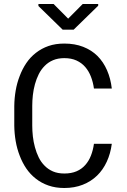

<svg xmlns="http://www.w3.org/2000/svg" viewBox="-20 -941 640 971"><path d="M545.4 -213.9H455.1Q450.7 -181.6 439.9 -154.1Q429.2 -126.5 411.1 -106.4Q393.1 -85.9 366.9 -74.7Q340.8 -63.5 305.2 -63.5Q272.5 -63.5 248 -74Q223.6 -84.5 205.6 -103Q187.5 -121.1 175.8 -145Q164.1 -168.9 156.7 -196.3Q149.4 -223.1 146.2 -251.2Q143.1 -279.3 143.1 -305.7V-405.8Q143.1 -432.1 146.2 -460.2Q149.4 -488.3 156.7 -515.1Q164.1 -542 176 -565.9Q188 -589.8 206.1 -607.9Q223.6 -626 248.3 -636.5Q272.9 -647 305.2 -647Q340.8 -647 366.9 -635Q393.1 -623 411.1 -602.1Q429.2 -581.1 439.9 -553.2Q450.7 -525.4 455.1 -493.2H545.4Q539.6 -543.9 521.2 -585.9Q502.9 -627.9 472.7 -658.2Q442.4 -688 400.4 -704.3Q358.4 -720.7 305.2 -720.7Q260.7 -720.7 225.1 -708.3Q189.5 -695.8 161.6 -673.8Q133.3 -651.9 113 -621.8Q92.8 -591.8 79.6 -556.6Q65.9 -521.5 59.3 -482.9Q52.7 -444.3 52.2 -404.8V-305.7Q52.7 -266.1 59.3 -227.5Q65.9 -189 79.6 -153.8Q92.8 -118.7 113 -88.9Q133.3 -59.1 161.6 -37.1Q189.5 -15.1 225.3 -2.7Q261.2 9.8 305.2 9.8Q356.4 9.8 398.2 -6.6Q439.9 -22.9 470.7 -52.7Q501 -82 520 -123.3Q539.1 -164.6 545.4 -213.9ZM324.7 -846.7 251 -920.9H174.3V-910.6L296.9 -791H352.5L476.6 -912.1V-920.9H398.4Z"/></svg>

Font: Roboto Mono
Style: Regular
Weight: 400
Monospace: yes
Designer: Google
Version: Version 3.000